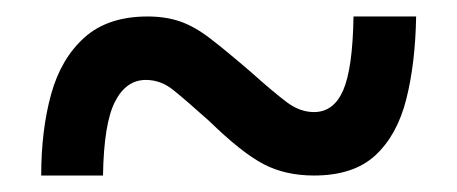

<svg xmlns="http://www.w3.org/2000/svg" viewBox="-20 -473 555 233"><path d="M30 -260Q30 -315 42 -358.5Q54 -402 82.5 -427.5Q111 -453 159 -453Q181 -453 198.5 -447Q216 -441 235.5 -426Q255 -411 284 -386Q312 -361 328 -349Q344 -337 361 -337Q385 -337 396.5 -363.5Q408 -390 409 -453H485Q484 -396 473 -352.5Q462 -309 435.5 -284.5Q409 -260 361 -260Q326 -260 299.5 -274Q273 -288 234 -326Q205 -352 190 -364Q175 -376 157 -376Q133 -376 119.5 -349.5Q106 -323 105 -260Z"/></svg>

Font: Noto Serif Ethiopic SemiCondensed ExtraBold
Style: Regular
Weight: 800
Width: 4
Designer: Monotype Design Team
Foundry: Monotype Imaging Inc.
Version: Version 2.102; ttfautohint (v1.8.4.7-5d5b)